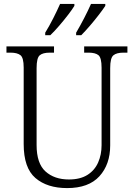

<svg xmlns="http://www.w3.org/2000/svg" viewBox="-20 -951 684 981"><path d="M323 10Q221 10 161 -41.5Q101 -93 101 -215V-606Q101 -656 84.5 -669Q68 -682 34 -682H13V-714H256V-682H234Q199 -682 183 -668.5Q167 -655 167 -603V-210Q167 -116 212.5 -75Q258 -34 332 -34Q390 -34 427 -57.5Q464 -81 481.5 -121Q499 -161 499 -209V-605Q499 -656 483 -669Q467 -682 433 -682H410V-714H631V-682H610Q576 -682 559.5 -668.5Q543 -655 543 -603V-208Q543 -111 488 -50.5Q433 10 323 10ZM369 -784Q389 -818 409.5 -857.5Q430 -897 445 -931H518V-921Q507 -904 485.5 -876Q464 -848 439.5 -819.5Q415 -791 395 -771H369ZM211 -784Q232 -818 252 -857.5Q272 -897 287 -931H360V-921Q350 -904 328.5 -876Q307 -848 282.5 -819.5Q258 -791 237 -771H211Z"/></svg>

Font: Noto Serif Hebrew SemiCondensed Light
Style: Regular
Weight: 300
Width: 4
Designer: Monotype Design Team
Foundry: Monotype Imaging Inc.
Version: Version 2.004; ttfautohint (v1.8.4.7-5d5b)